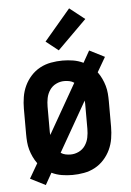

<svg xmlns="http://www.w3.org/2000/svg" viewBox="-56 -810 612 896"><g transform="rotate(-5 250.0 -362.0)"><path d="M122 44 51 8 91 -61Q80 -76 72 -93Q64 -110 59 -127.5Q54 -145 52.5 -163.5Q51 -182 51 -200V-320Q51 -347 55.5 -374.5Q60 -402 71.5 -426.5Q83 -451 101.5 -471.5Q120 -492 144 -505Q168 -518 195.5 -523Q223 -528 250 -528Q275 -528 299.5 -524Q324 -520 347 -509L378 -564L449 -528L409 -459Q420 -444 428 -427Q436 -410 441 -392.5Q446 -375 447.5 -356.5Q449 -338 449 -320V-200Q449 -173 444.5 -145.5Q440 -118 428.5 -93.5Q417 -69 398.5 -48.5Q380 -28 356 -15Q332 -2 304.5 3Q277 8 250 8Q225 8 200.5 4Q176 0 153 -11ZM163 -187 296 -420Q286 -427 274 -429.5Q262 -432 250 -432Q230 -432 211.5 -423Q193 -414 181.5 -397Q170 -380 166 -360Q162 -340 162 -320V-200Q162 -197 162.5 -194Q163 -191 163 -187ZM250 -88Q270 -88 288.5 -97Q307 -106 318.5 -123Q330 -140 334 -160Q338 -180 338 -200V-320Q338 -323 337.5 -326Q337 -329 337 -333L204 -100Q214 -93 226 -90.5Q238 -88 250 -88ZM237 -577 179 -623 302 -768 373 -712Z"/></g></svg>

Font: Iosevka Algr
Style: Bold
Weight: 700
Monospace: yes
Designer: Belleve Invis
Foundry: Belleve Invis
Version: Version 26.0.2; ttfautohint (v1.8.3)